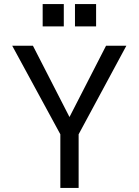

<svg xmlns="http://www.w3.org/2000/svg" viewBox="-20 -925 682 945"><path d="M277 0V-264L40 -700H142L322 -349L502 -700H602L367 -264V0ZM349 -795V-905H453V-795ZM190 -795V-905H294V-795Z"/></svg>

Font: HostGroteskRegular
Style: Regular
Weight: 400
Designer: Doukan Karapınar based on Poppins by Indian Type Foundry, Jonny Pinhorn
Foundry: Element Type
Version: Version 1.001; ttfautohint (v1.8.4.7-5d5b)